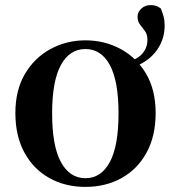

<svg xmlns="http://www.w3.org/2000/svg" viewBox="-20 -708 663 744"><path d="M311 16.2Q232.5 16.2 170.9 -18.3Q109.3 -52.8 74.5 -117Q39.6 -181.2 39.6 -269.8Q39.6 -359.1 76.8 -421.8Q114 -484.6 175.9 -518.1Q237.8 -551.7 311 -551.7Q384.8 -551.7 446.8 -518.5Q508.7 -485.4 545.9 -422.6Q583.1 -359.8 583.1 -269.8Q583.1 -180.2 547.7 -116.1Q512.4 -52 450.9 -17.9Q389.5 16.2 311 16.2ZM311 -17.5Q372 -17.5 405.6 -80.1Q439.3 -142.6 439.3 -268.1Q439.3 -394.2 405.6 -456.1Q372 -518 311 -518Q250 -518 216 -456.1Q182 -394.2 182 -268.1Q182 -142.6 216 -80.1Q250 -17.5 311 -17.5ZM438.3 -438.1 434.6 -462.2Q496 -467.8 523.7 -492.3Q551.3 -516.9 551.3 -554.1Q551.3 -574.5 541.8 -587.5Q532.3 -600.5 522.6 -612.8Q513 -625.2 513 -643.5Q513 -661 527.5 -674.6Q541.9 -688.3 563.7 -688.3Q575.3 -688.3 585.1 -685.1Q594.8 -681.9 603.5 -674.7Q609.5 -659 613.8 -644.3Q618 -629.5 618 -609.2Q618 -563 595.3 -525Q572.6 -487.1 532.2 -464Q491.8 -440.9 438.3 -438.1Z"/></svg>

Font: Noto Serif JP
Style: Regular
Weight: 200
Designer: Ryoko NISHIZUKA 西塚涼子 (kana & ideographs); Frank Grießhammer (Latin, Greek & Cyrillic); Wenlong ZHANG 张文龙 (bopomofo); San
Foundry: Adobe
Version: Version 2.001;hotconv 1.1.0;makeotfexe 2.6.0